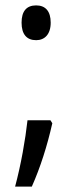

<svg xmlns="http://www.w3.org/2000/svg" viewBox="-20 -560 268 712"><path d="M60 -476C60 -433 79 -411 114 -411C145 -411 168 -432 168 -476C168 -518 149 -540 114 -540C78 -540 60 -518 60 -476ZM167 -114H82C74 -42 58 50 36 132H98C130 60 155 -19 174 -103Z"/></svg>

Font: Noto Sans UI Condensed
Style: Regular
Weight: 400
Width: 3
Designer: Monotype Design Team
Foundry: Monotype Imaging Inc.
Version: Version 1.901